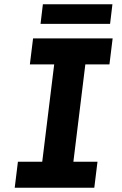

<svg xmlns="http://www.w3.org/2000/svg" viewBox="-20 -880 573 900"><path d="M49 0 64 -122H178L234 -578H120L135 -700H508L493 -578H380L324 -122H437L422 0ZM170 -768 181 -860H507L496 -768Z"/></svg>

Font: Inclusive Sans
Style: Bold Italic
Weight: 700
Italic angle: -7°
Designer: Olivia King
Foundry: Olivia King
Version: Version 2.004